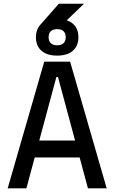

<svg xmlns="http://www.w3.org/2000/svg" viewBox="-20 -1031 626 1051"><path d="M194.8 -888.7 302.2 -1010.7H439.9L313 -888.7ZM22 0 222.2 -693.4H363.8L564 0H461.4L297.4 -609.4H288.6L124.5 0ZM114.7 -168.9V-261.7H466.3V-168.9ZM293 -726.6Q237.8 -726.6 207.3 -752.9Q176.8 -779.3 176.8 -827.1Q176.8 -875 207.3 -901.4Q237.8 -927.7 293 -927.7Q348.1 -927.7 378.7 -901.4Q409.2 -875 409.2 -827.1Q409.2 -779.3 378.7 -752.9Q348.1 -726.6 293 -726.6ZM293 -783.2Q315.9 -783.2 327.9 -794.7Q339.8 -806.2 339.8 -827.1Q339.8 -848.6 327.9 -860.1Q315.9 -871.6 293 -871.6Q270.5 -871.6 258.3 -860.1Q246.1 -848.6 246.1 -827.1Q246.1 -806.2 258.3 -794.7Q270.5 -783.2 293 -783.2Z"/></svg>

Font: Cascadia Mono PL
Style: Regular
Weight: 400
Monospace: yes
Designer: Aaron Bell
Foundry: Saja Typeworks
Version: Version 2102.003